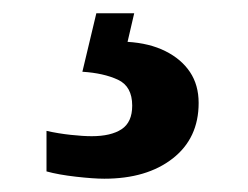

<svg xmlns="http://www.w3.org/2000/svg" viewBox="-20 -29 373 289"><path d="M137 240Q121 240 94.5 237Q68 234 50 229V168Q68 172 86.5 174Q105 176 118 176Q147 176 163 165.5Q179 155 179 130Q179 101 157.5 91Q136 81 104 79L125 -9H182L172 34Q205 36 229 48Q253 60 266 79.5Q279 99 279 126Q279 179 240 209.5Q201 240 137 240Z"/></svg>

Font: Noto Serif Hebrew
Style: Bold
Weight: 700
Version: Version 2.003